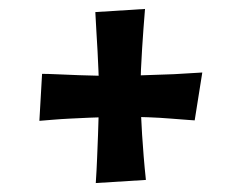

<svg xmlns="http://www.w3.org/2000/svg" viewBox="-20 -507 540 429"><path d="M306 -105 194 -98Q196 -128 197 -154.5Q198 -181 199 -205.5Q200 -230 200.5 -253.5Q201 -277 201 -301Q201 -327 200 -349Q199 -371 198 -392Q197 -413 195.5 -434.5Q194 -456 193 -480L304 -487Q302 -464 300.5 -442Q299 -420 297.5 -398Q296 -376 295 -352Q294 -328 294 -302Q294 -277 295 -253Q296 -229 297.5 -206Q299 -183 301 -158Q303 -133 306 -105ZM68 -237 74 -342Q86 -342 108 -341Q130 -340 157 -339Q184 -338 211.5 -337.5Q239 -337 260 -338Q282 -338 304 -339Q326 -340 347.5 -340.5Q369 -341 390 -342.5Q411 -344 432 -345L415 -238Q416 -238 401 -239Q386 -240 362 -242Q338 -244 311 -245Q284 -246 261 -246Q243 -246 222 -245.5Q201 -245 179 -244Q157 -243 136.5 -242Q116 -241 98.5 -239.5Q81 -238 68 -237Z"/></svg>

Font: Truculenta Black
Style: Regular
Weight: 900
Version: Version 1.002